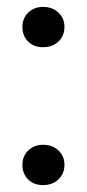

<svg xmlns="http://www.w3.org/2000/svg" viewBox="-20 -527 251 557"><path d="M45 -49Q45 -74 62 -90.5Q79 -107 105 -107Q132 -107 149.5 -90.5Q167 -74 167 -49Q167 -23 149.5 -6.5Q132 10 105 10Q78 10 61.5 -6.5Q45 -23 45 -49ZM45 -449Q45 -474 62 -490.5Q79 -507 105 -507Q132 -507 149.5 -490.5Q167 -474 167 -449Q167 -423 149.5 -406.5Q132 -390 105 -390Q78 -390 61.5 -406.5Q45 -423 45 -449Z"/></svg>

Font: Fahkwang Medium
Style: Regular
Weight: 500
Version: Version 1.000; ttfautohint (v1.6)